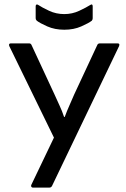

<svg xmlns="http://www.w3.org/2000/svg" viewBox="-20 -852 572 872"><path d="M129 0Q125 0 122.5 -3.5Q120 -7 122 -12L225 -227L22 -643Q20 -649 22 -652Q24 -655 29 -655H112Q120 -655 123 -648L228 -422Q239 -397 250.5 -372.5Q262 -348 271 -321H274Q284 -348 295 -372.5Q306 -397 317 -423L422 -648Q425 -655 434 -655H514Q520 -655 521.5 -652Q523 -649 521 -643L216 -7Q212 0 204 0ZM272 -717Q229 -717 195 -732Q161 -747 147 -758Q142 -763 142 -769V-823Q142 -829 145 -831Q148 -833 153 -830Q171 -818 203 -803Q235 -788 272 -788Q308 -788 340 -803Q372 -818 391 -830Q396 -833 398.5 -831Q401 -829 401 -823V-769Q401 -763 397 -758Q383 -747 349 -732Q315 -717 272 -717Z"/></svg>

Font: Sofia Sans Semi Condensed Medium
Style: Regular
Weight: 500
Designer: Botio Nikoltchev, Ani Petrova
Foundry: lettersoup
Version: Version 4.100